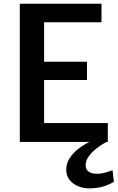

<svg xmlns="http://www.w3.org/2000/svg" viewBox="-20 -763 636 1032"><path d="M86.5 0V-743H525.5V-643.5H217V-431H447.5V-333H217V-101.5H559.5V0ZM460 249.5Q429 249.5 400.8 238.2Q372.5 227 354.8 205.2Q337 183.5 336 151.5Q335 118 353.2 89Q371.5 60 400.8 37.2Q430 14.5 460.5 0L473.5 -6.5L552 0Q525.5 14 499.5 34.2Q473.5 54.5 456.8 78Q440 101.5 440.5 125Q441 149 456.8 160Q472.5 171 501.5 171Q525.5 171 549 163.8Q572.5 156.5 585 152L592 214Q572.5 227 539.2 238Q506 249 460 249.5Z"/></svg>

Font: Merriweather Sans Medium
Style: Regular
Weight: 500
Designer: Eben Sorkin
Foundry: Eben Sorkin
Version: Version 2.001